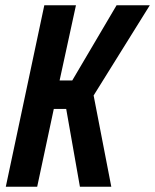

<svg xmlns="http://www.w3.org/2000/svg" viewBox="-20 -708 588 728"><path d="M2 0 148 -688H268L206 -403H254L422 -688H548L335 -346L402 0H283L231 -295H184L121 0Z"/></svg>

Font: Saira Condensed SemiBold
Style: Italic
Weight: 600
Width: 3
Italic angle: -12°
Designer: Hector Gatti with collaboration of the Omnibus-Type team
Foundry: Omnibus-Type
Version: Version 1.101